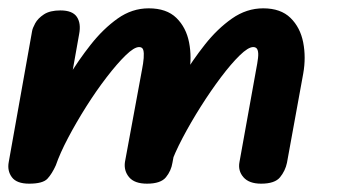

<svg xmlns="http://www.w3.org/2000/svg" viewBox="-26 -441 825 461"><path d="M44 0Q14 0 2.5 -15.5Q-9 -31 -5 -52L51 -366Q52 -373 58.5 -385Q65 -397 79.5 -406.5Q94 -416 119 -416Q148 -416 158.5 -400.5Q169 -385 164 -359L108 -44Q99 -24 88 -12Q77 0 44 0ZM327 0Q297 0 284 -15.5Q271 -31 274 -52L315 -274Q318 -289 319 -301.5Q320 -314 318 -321Q316 -328 308 -328Q296 -328 275.5 -308Q255 -288 230 -255.5Q205 -223 181 -185Q157 -147 137.5 -110Q118 -73 108 -44L95 -184Q114 -216 138 -256Q162 -296 192 -334Q222 -372 256.5 -396.5Q291 -421 331 -421Q374 -421 397.5 -398Q421 -375 428 -339Q435 -303 428 -264L388 -50Q385 -31 372.5 -15.5Q360 0 327 0ZM601 0Q572 0 558.5 -15.5Q545 -31 549 -52L589 -274Q592 -289 593.5 -301.5Q595 -314 592.5 -321Q590 -328 582 -328Q570 -328 549.5 -308Q529 -288 504.5 -255.5Q480 -223 456 -185Q432 -147 412.5 -110Q393 -73 383 -44L369 -184Q388 -216 412 -256Q436 -296 466 -334Q496 -372 531 -396.5Q566 -421 606 -421Q648 -421 671.5 -398Q695 -375 702 -339Q709 -303 702 -264L663 -50Q659 -31 646.5 -15.5Q634 0 601 0Z"/></svg>

Font: Edu QLD Beginner
Style: Bold
Weight: 700
Designer: Tina and Corey Anderson
Foundry: Google for Education
Version: Version 1.003